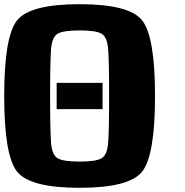

<svg xmlns="http://www.w3.org/2000/svg" viewBox="-20 -895 884 915"><path d="M468.8 -500V-375H250V-500ZM500 -437.5Q500 -609.4 495.1 -664.1Q490.2 -718.8 463.9 -734.4Q437.5 -750 359.4 -750Q281.2 -750 254.9 -734.4Q228.5 -718.8 223.6 -664.1Q218.8 -609.4 218.8 -437.5Q218.8 -265.6 223.6 -210.9Q228.5 -156.2 254.9 -140.6Q281.2 -125 359.4 -125Q437.5 -125 463.9 -140.6Q490.2 -156.2 495.1 -210.9Q500 -265.6 500 -437.5ZM718.8 -437.5Q718.8 -156.2 658.2 -78.1Q597.7 0 359.4 0Q121.1 0 60.5 -78.1Q0 -156.2 0 -437.5Q0 -718.8 60.5 -796.9Q121.1 -875 359.4 -875Q597.7 -875 658.2 -796.9Q718.8 -718.8 718.8 -437.5Z"/></svg>

Font: CraftyPE
Style: Regular
Weight: 400
Designer: Erek Butcher
Foundry: Haunted Coop
Version: Version 0.018;April 4, 2024;FontCreator 15.0.0.2962 64-bit